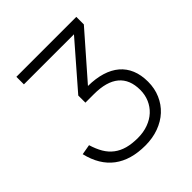

<svg xmlns="http://www.w3.org/2000/svg" viewBox="-199 -857 1009 1009"><g transform="rotate(-45 306.0 -352.5)"><path d="M552.5 -212.5Q552.5 -162.5 534.2 -120.5Q516 -78.5 483.5 -48.5Q451 -18.5 405.5 -1.8Q360 15 305 15Q197.5 15 130.8 -35.2Q64 -85.5 40 -186L97 -196Q109 -156.5 126.2 -127.2Q143.5 -98 168.8 -78.8Q194 -59.5 227.8 -50.2Q261.5 -41 305.5 -41Q347.5 -41 382.2 -53.8Q417 -66.5 441.5 -89.2Q466 -112 479.5 -143.2Q493 -174.5 493 -211Q493 -288.5 445.8 -328Q398.5 -367.5 305 -367.5H241.5V-420.5L453 -664H81V-720H526.5V-664L313 -420Q370 -419.5 414.8 -405.8Q459.5 -392 490 -366Q520.5 -340 536.5 -301.5Q552.5 -263 552.5 -212.5Z"/></g></svg>

Font: Vela Sans Light
Style: Regular
Weight: 300
Designer: Principal design: Mikhail Sharanda - project Manrope.
Design modification: Ravid Balaliev
Foundry: Mikhail Sharanda
Version: Version 1.001